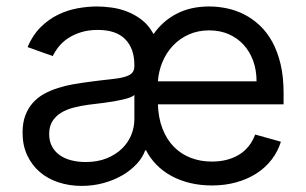

<svg xmlns="http://www.w3.org/2000/svg" viewBox="-20 -573 965 605"><path d="M647.7 11.4Q610.8 11.4 578.7 3.6Q546.5 -4.3 520.1 -18.6Q493.6 -33 473.4 -53.6Q453.1 -74.2 440.3 -99.4H437.5Q429.7 -76.7 410.7 -56.3Q391.7 -35.9 365.1 -20.4Q338.4 -5 305.8 3.9Q273.1 12.8 237.2 12.8Q198.5 12.8 164.4 1.6Q130.3 -9.6 105.3 -31.1Q80.3 -52.6 65.7 -83.8Q51.1 -115.1 51.1 -154.8Q51.1 -186.1 59.8 -209.2Q68.5 -232.2 83.6 -249.1Q98.7 -266 119.1 -277.2Q139.6 -288.4 163 -295.8Q186.4 -303.3 212 -307.7Q237.6 -312.1 262.8 -315.3Q300.1 -320.3 326.7 -323Q353.3 -325.6 370.4 -330.1Q387.4 -334.5 395.4 -342.3Q403.4 -350.1 403.4 -365.1V-367.9Q403.4 -420.1 374.6 -449.4Q345.9 -478.7 288.4 -478.7Q258.5 -478.7 235.3 -471.4Q212 -464.1 194.4 -452.4Q176.8 -440.7 165.1 -426Q153.4 -411.2 146.3 -396.3L66.8 -424.7Q82.7 -462 107.4 -486.7Q132.1 -511.4 161.4 -525.9Q190.7 -540.5 222.7 -546.5Q254.6 -552.6 285.5 -552.6Q305 -552.6 329.5 -549.5Q354 -546.5 378.7 -537.3Q403.4 -528.1 426 -511Q448.5 -494 463.8 -465.6Q492.9 -507.1 536.8 -529.8Q580.6 -552.6 639.2 -552.6Q667.6 -552.6 696 -546.5Q724.4 -540.5 750.5 -527Q776.6 -513.5 799 -492.4Q821.4 -471.2 838.1 -440.9Q854.8 -410.5 864.2 -370.6Q873.6 -330.6 873.6 -279.8V-244.3H477.6Q479 -200.6 492.2 -167.1Q505.3 -133.5 527.7 -110.6Q550.1 -87.7 580.6 -75.8Q611.2 -63.9 647.7 -63.9Q697.1 -63.9 732.6 -85.2Q768.1 -106.5 784.1 -149.1L865.1 -126.4Q855.5 -95.5 835.9 -70.1Q816.4 -44.7 788.4 -26.6Q760.3 -8.5 724.8 1.4Q689.3 11.4 647.7 11.4ZM250 -62.5Q287.3 -62.5 315.9 -74Q344.5 -85.6 364 -104.4Q383.5 -123.2 393.5 -147.5Q403.4 -171.9 403.4 -197.4V-274.1Q399.9 -269.9 390.3 -266.2Q380.7 -262.4 367.5 -259.4Q354.4 -256.4 339 -253.7Q323.5 -251.1 308.6 -249.1Q293.7 -247.2 280.5 -245.6Q267.4 -244 258.5 -242.9Q234 -239.7 211.6 -233.8Q189.3 -228 172.2 -217.5Q155.2 -207 145.1 -190.9Q134.9 -174.7 134.9 -150.6Q134.9 -128.9 143.5 -112.4Q152 -95.9 167.4 -84.7Q182.9 -73.5 204 -68Q225.1 -62.5 250 -62.5ZM788.4 -316.8Q788.4 -351.6 777.9 -380.9Q767.4 -410.2 747.9 -431.6Q728.3 -453.1 700.8 -465.2Q673.3 -477.3 639.2 -477.3Q603.3 -477.3 574.4 -464.1Q545.5 -451 524.7 -428.8Q503.9 -406.6 491.8 -377.5Q479.8 -348.4 477.6 -316.8Z"/></svg>

Font: Interop
Style: Regular
Weight: 400
Designer: Rasmus Andersson, Google, Jang Haemin
Foundry: jhaemin
Version: Version 1.008